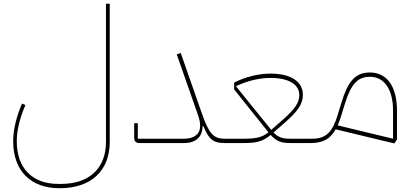

<svg xmlns="http://www.w3.org/2000/svg" viewBox="-20 -760 2179 1020"><path d="M297 240C463 240 563 148 563 -6V-740H543V-6C543 134 454 217 305 217H289C151 217 69 133 69 -10C69 -66 85 -133 115 -202L97 -210C68 -143 50 -72 50 -10C50 147 142 240 297 240Z M722 0H958C1020 0 1056 -33 1056 -89H1061C1090 -18 1114 0 1174 0L1184 -10V-23H1174C1114 -23 1090 -50 1053 -156L940 -479L919 -471L1029 -157C1041 -123 1043 -110 1043 -89C1043 -48 1011 -23 958 -23H712V-106H693V-29C693 -9 702 0 722 0Z M1174 0H1272C1343 0 1375 -8 1418 -43C1449 -9 1474 0 1522 0H1629L1639 -10V-23H1522C1479 -23 1458 -31 1433 -56L1488 -104C1563 -169 1589 -208 1589 -256C1589 -327 1525 -369 1417 -369C1353 -369 1281 -351 1224 -321V-285L1406 -57C1372 -30 1341 -23 1272 -23H1184L1174 -13ZM1235 -300V-303C1302 -334 1365 -346 1417 -346C1513 -346 1570 -312 1570 -255C1570 -214 1546 -179 1476 -118L1421 -70Z M2075 2 2089 -19V-172C2089 -300 2036 -375 1945 -375C1862 -375 1826 -319 1794 -215L1774 -150C1748 -64 1716 -23 1639 -23L1629 -13V0C1694 0 1734 -20 1763 -73ZM1792 -143 1812 -208C1845 -316 1882 -352 1945 -352C2022 -352 2068 -285 2068 -172V-23L1774 -94C1780 -108 1786 -124 1792 -143Z"/></svg>

Font: IBM Plex Arabic Thin
Style: Regular
Weight: 100
Designer: Mike Abbink, Paul van der Laan, Pieter van Rosmalen, Wael Morcos, Khajak Apelian
Foundry: Bold Monday
Version: Version 1.0